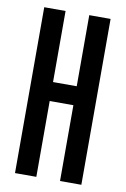

<svg xmlns="http://www.w3.org/2000/svg" viewBox="-81 -749 522 798"><g transform="rotate(10 180.0 -350.0)"><path d="M40 0V-700H130V-400H230V-700H320V0H230V-320H130V0Z"/></g></svg>

Font: Tektur Condensed
Style: Regular
Weight: 400
Width: 3
Designer: Adam Jagosz
Foundry: Adam Jagosz
Version: Version 1.005;gftools[0.9.30]